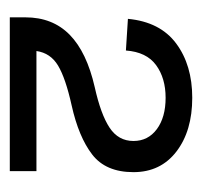

<svg xmlns="http://www.w3.org/2000/svg" viewBox="-30 -722 403 382"><g transform="rotate(90 171.0 -531.5)"><path d="M15 -350V-381Q15 -435 49.5 -469Q84 -503 154 -519Q208 -531 234.5 -548.5Q261 -566 261 -596Q261 -625 237.5 -642.5Q214 -660 175 -660Q136 -660 110 -641Q84 -622 81 -581L18 -585Q24 -649 67 -681Q110 -713 175 -713Q241 -713 282 -681.5Q323 -650 323 -596Q323 -541 288 -514Q253 -487 190 -473Q136 -461 111 -446Q86 -431 82 -403H321V-350Z"/></g></svg>

Font: Space Grotesk Frontify
Style: Regular
Weight: 400
Designer: Florian Karsten
Version: Version 2.000